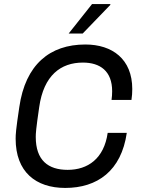

<svg xmlns="http://www.w3.org/2000/svg" viewBox="-20 -915 702 945"><path d="M523 -895H433L318 -750H387L523 -891ZM400 -696C225 -696 105 -597 75 -388C58 -275 57 -253 57 -232C57 -69 156 10 301 10C459 10 577 -74 604 -261H510C492 -134 412 -79 313 -79C217 -79 156 -126 156 -241C156 -258 157 -279 173 -388C195 -544 279 -607 388 -607C473 -607 532 -565 532 -466C532 -452 531 -438 529 -423H627C630 -442 631 -460 631 -477C631 -624 533 -696 400 -696Z"/></svg>

Font: Chivo
Style: Italic
Weight: 400
Italic angle: -8°
Designer: Hector Gatti
Foundry: Omnibus-Type
Version: Version 1.003;PS 001.003;hotconv 1.0.70;makeotf.lib2.5.58329